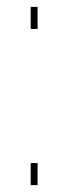

<svg xmlns="http://www.w3.org/2000/svg" viewBox="-20 -537 198 557"><path d="M69 -453V-517H89V-453ZM69 0V-64H89V0Z"/></svg>

Font: Raleway Thin
Style: Regular
Weight: 100
Designer: Matt McInerney, Pablo Impallari, Rodrigo Fuenzalida
Foundry: Matt McInerney, Pablo Impallari, Rodrigo Fuenzalida
Version: Version 4.026